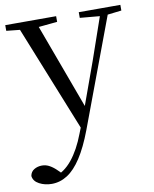

<svg xmlns="http://www.w3.org/2000/svg" viewBox="-97 -582 736 919"><g transform="rotate(-10 271.0 -122.5)"><path d="M80.4 271Q47 271 19.9 256.7Q-7.3 242.4 -10.1 216.7Q-6.5 196.1 10.3 186.2Q27.1 176.2 48.2 176.2Q68 176.2 85.7 186.3Q103.5 196.3 120.1 213.2L148.8 241.4L117.3 257.1L97.5 240.1Q146.9 226.4 185.4 179Q223.9 131.6 251.9 57.6L280.6 -15.2L285.2 -27.8L374.4 -274.3L458.3 -516H497.2L287.1 46.5Q257.2 125.6 224.8 175.3Q192.4 225.1 156.7 248Q121 271 80.4 271ZM271.7 51.4 44 -516H135.3L303.7 -59.3L309.7 -46.2ZM-7.8 -488.4V-516H239.5V-488.4L132.9 -478.1H91.1ZM349.5 -488.4V-516H551.6V-488.4L470.3 -478.9H455.3Z"/></g></svg>

Font: Noto Serif SC
Style: Regular
Weight: 200
Designer: Ryoko NISHIZUKA 西塚涼子 (kana & ideographs); Frank Grießhammer (Latin, Greek & Cyrillic); Wenlong ZHANG 张文龙 (bopomofo); San
Foundry: Adobe
Version: Version 2.001;hotconv 1.1.0;makeotfexe 2.6.0